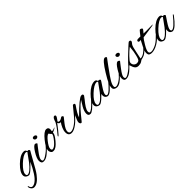

<svg xmlns="http://www.w3.org/2000/svg" viewBox="192 -1757 3221 3221"><g transform="rotate(-45 1802.0 -146.5)"><path d="M334 -305 348 -308Q361 -308 368.5 -300Q376 -292 376 -287.5Q376 -283 375 -277.5Q374 -272 346 -227Q311 -166 288 -124Q207 27 164 83Q72 205 -11 205Q-40 205 -61.5 180.5Q-83 156 -84 126Q-81 114 -75 114Q-72 114 -70 121Q-65 147 -51 161Q-37 175 -23 175Q34 175 99 100Q142 50 194 -46L244 -145L169 -69Q97 0 70.5 0Q44 0 20 -18Q-7 -38 -7 -71Q-7 -144 95.5 -245Q198 -346 282 -346Q316 -346 326 -324Q329 -316 331 -310.5Q333 -305 334 -305ZM35 -59Q35 -23 60 -23Q118 -23 218 -150L324 -296Q318 -310 299 -310Q237 -310 136 -214.5Q35 -119 35 -59Z M549 -380Q549 -408 587 -408Q602 -408 615.5 -398.5Q629 -389 629 -376Q629 -363 616.5 -353.5Q604 -344 589 -344Q574 -344 561.5 -355Q549 -366 549 -380ZM406 11Q355 11 355 -55Q355 -109 414 -204.5Q473 -300 509 -301Q519 -301 531.5 -293Q544 -285 544 -277Q539 -270 532 -261.5Q525 -253 517 -243Q509 -233 495 -214.5Q481 -196 468 -179Q393 -82 393 -45.5Q393 -9 418 -9Q439 -9 475 -32Q559 -84 608 -146Q626 -169 632.5 -169Q639 -169 639 -161Q639 -153 616 -129Q593 -105 579.5 -91Q566 -77 561 -72.5Q556 -68 542.5 -55.5Q529 -43 522 -38Q515 -33 502 -23Q489 -13 479 -8.5Q469 -4 456 2Q435 11 406 11Z M857 -212Q857 -177 790 -95Q711 2 655 2H639Q613 2 598 -25Q586 -44 586 -67Q586 -127 673.5 -235.5Q761 -344 815 -344Q866 -344 866 -290Q866 -276 861 -254Q862 -251 880 -251Q898 -251 935 -270Q934 -253 856 -221Q857 -217 857 -212ZM792 -264Q758 -264 695.5 -184Q633 -104 633 -66Q633 -28 657 -28Q700 -28 766 -106Q832 -184 832 -218Q816 -227 792 -264Z M1081 5Q1006 5 1006 -78Q1006 -120 1028 -170Q1050 -220 1076 -254Q1071 -253 1063 -253Q1039 -253 1023 -287L949 -191Q887 -114 877 -114Q872 -114 872 -118Q872 -128 889 -147Q976 -248 1012 -318Q1035 -405 1070 -405Q1093 -405 1093 -385Q1093 -365 1068 -334L1044 -302Q1044 -281 1075 -281Q1093 -281 1115 -294L1141 -310Q1143 -311 1151 -311Q1159 -311 1168 -301Q1177 -291 1174 -283L1105 -196Q1041 -114 1041 -66.5Q1041 -19 1085 -19Q1131 -19 1198 -68Q1238 -97 1271 -133Q1302 -169 1305 -169Q1312 -169 1312 -161.5Q1312 -154 1303 -144L1271 -108Q1244 -80 1211 -54Q1132 5 1081 5Z M1432 -316Q1459 -316 1459 -295Q1459 -289 1456 -283Q1366 -158 1348 -94Q1581 -327 1631 -327Q1636 -328 1640 -328Q1668 -328 1668 -303Q1668 -298 1666 -293Q1664 -288 1626 -239Q1582 -187 1551.5 -139Q1521 -91 1521 -59Q1521 -27 1535 -27Q1579 -27 1688 -148Q1690 -150 1695 -157Q1710 -175 1713 -175Q1716 -175 1716 -165Q1716 -155 1702 -139Q1578 2 1526 2Q1477 2 1477 -52Q1477 -106 1517 -176L1581 -280Q1513 -230 1460 -170.5Q1407 -111 1363.5 -55Q1320 1 1313 1Q1298 1 1289.5 -11.5Q1281 -24 1281 -42.5Q1281 -61 1294 -92Q1307 -123 1327 -167L1267 -104Q1245 -82 1239.5 -82Q1234 -82 1234 -88.5Q1234 -95 1242 -103Q1279 -140 1306 -174Q1332 -208 1413 -304Q1422 -316 1432 -316Z M2006 -299 2020 -302Q2031 -302 2041 -293Q2051 -284 2051 -279Q2051 -274 1989 -182.5Q1927 -91 1927 -55Q1927 -52 1928 -49Q1933 -26 1950 -26Q2002 -26 2140 -198Q2143 -202 2147 -202Q2151 -202 2151 -194.5Q2151 -187 2142 -175Q2014 -4 1947 -4Q1938 -4 1930 -7Q1886 -24 1886 -73Q1886 -90 1890 -107L1828 -47Q1769 5 1742.5 5Q1716 5 1692 -12Q1665 -32 1665 -65Q1665 -138 1767 -239.5Q1869 -341 1954 -341Q1987 -341 1998 -318Q2001 -310 2003 -304.5Q2005 -299 2006 -299ZM1707 -53Q1707 -17 1732 -17Q1790 -17 1890 -144L1996 -290Q1988 -304 1970 -304Q1909 -304 1808 -209.5Q1707 -115 1707 -53Z M2344 -150Q2356 -166 2363 -166Q2370 -166 2370 -160Q2370 -154 2329 -108Q2229 2 2162 2Q2129 2 2106 -13.5Q2083 -29 2083 -61.5Q2083 -94 2100 -137Q2129 -205 2193 -308Q2310 -498 2359 -498Q2369 -498 2379.5 -490.5Q2390 -483 2391 -474Q2368 -443 2302.5 -355Q2237 -267 2212 -228.5Q2187 -190 2174.5 -171Q2162 -152 2156 -141.5Q2150 -131 2142 -114Q2125 -80 2125 -50Q2125 -20 2158 -20Q2191 -20 2243 -55Q2295 -90 2344 -150Z M2508 -380Q2508 -408 2546 -408Q2561 -408 2574.5 -398.5Q2588 -389 2588 -376Q2588 -363 2575.5 -353.5Q2563 -344 2548 -344Q2533 -344 2520.5 -355Q2508 -366 2508 -380ZM2365 11Q2314 11 2314 -55Q2314 -109 2373 -204.5Q2432 -300 2468 -301Q2478 -301 2490.5 -293Q2503 -285 2503 -277Q2498 -270 2491 -261.5Q2484 -253 2476 -243Q2468 -233 2454 -214.5Q2440 -196 2427 -179Q2352 -82 2352 -45.5Q2352 -9 2377 -9Q2398 -9 2434 -32Q2518 -84 2567 -146Q2585 -169 2591.5 -169Q2598 -169 2598 -161Q2598 -153 2575 -129Q2552 -105 2538.5 -91Q2525 -77 2520 -72.5Q2515 -68 2501.5 -55.5Q2488 -43 2481 -38Q2474 -33 2461 -23Q2448 -13 2438 -8.5Q2428 -4 2415 2Q2394 11 2365 11Z M2739 -15Q2710 2 2667.5 2Q2625 2 2602.5 -26Q2580 -54 2564 -115Q2546 -97 2539 -97Q2534 -97 2534 -104Q2534 -111 2539 -116Q2572 -157 2651 -234L2777 -352Q2831 -403 2841 -403Q2873 -403 2873 -379Q2873 -367 2863.5 -355.5Q2854 -344 2849.5 -337.5Q2845 -331 2840 -325Q2822 -294 2803.5 -197Q2785 -100 2775 -62Q2858 -63 2946 -170Q2956 -180 2961 -180Q2966 -180 2966 -173.5Q2966 -167 2957 -156Q2899 -88 2849 -61Q2819 -46 2771 -36ZM2604 -126Q2604 -92 2626.5 -70.5Q2649 -49 2677 -49Q2705 -49 2720 -60Q2740 -71 2759.5 -152Q2779 -233 2783 -295L2787 -329Q2732 -288 2669.5 -223Q2607 -158 2605 -137Q2604 -131 2604 -126Z M3175 -322 3319 -324Q3322 -322 3322 -321Q3322 -312 3197.5 -296Q3073 -280 3063 -277Q3044 -260 2993 -175.5Q2942 -91 2942 -52Q2942 -15 2993 -15Q3017 -15 3056 -30Q3095 -45 3116 -58Q3172 -93 3236 -161Q3250 -175 3255 -175Q3258 -175 3258 -169Q3258 -163 3243 -145Q3191 -81 3126 -42Q3048 6 2977 6Q2946 6 2926.5 -7.5Q2907 -21 2907 -62Q2907 -103 2943 -174.5Q2979 -246 2998 -281Q2984 -278 2974 -278Q2945 -278 2945 -301Q2945 -318 2969 -325Q2972 -325 2978 -326H3036Q3054 -349 3077 -379Q3105 -415 3115 -415Q3125 -415 3140 -407Q3155 -399 3155 -388Q3155 -377 3107 -323Q3133 -322 3175 -322Z M3543 -299 3557 -302Q3568 -302 3578 -293Q3588 -284 3588 -279Q3588 -274 3526 -182.5Q3464 -91 3464 -55Q3464 -52 3465 -49Q3470 -26 3487 -26Q3539 -26 3677 -198Q3680 -202 3684 -202Q3688 -202 3688 -194.5Q3688 -187 3679 -175Q3551 -4 3484 -4Q3475 -4 3467 -7Q3423 -24 3423 -73Q3423 -90 3427 -107L3365 -47Q3306 5 3279.5 5Q3253 5 3229 -12Q3202 -32 3202 -65Q3202 -138 3304 -239.5Q3406 -341 3491 -341Q3524 -341 3535 -318Q3538 -310 3540 -304.5Q3542 -299 3543 -299ZM3244 -53Q3244 -17 3269 -17Q3327 -17 3427 -144L3533 -290Q3525 -304 3507 -304Q3446 -304 3345 -209.5Q3244 -115 3244 -53Z"/></g></svg>

Font: Alex Brush
Style: Regular
Weight: 400
Designer: Robert E. Leuschke
Foundry: Robert E. Leuschke
Version: Version 1.003